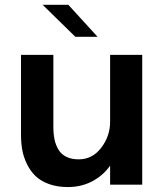

<svg xmlns="http://www.w3.org/2000/svg" viewBox="-20 -755 662 785"><path d="M378.9 -604.5H288.1L154.3 -735.4H259.3ZM256.8 9.8Q213.4 9.8 179.2 -2.9Q145 -15.6 124.3 -36.1Q103.5 -56.6 89.8 -85Q76.2 -113.3 71 -142.1Q65.9 -170.9 65.9 -202.6V-530.8H198.2V-236.3Q198.2 -207.5 202.9 -185.1Q207.5 -162.6 218.8 -143.6Q230 -124.5 251 -114Q272 -103.5 301.8 -103.5Q357.9 -103.5 394 -151.1Q430.2 -198.7 430.2 -257.3V-530.8H561.5V0H430.2V-77.6Q400.9 -36.6 356.4 -13.4Q312 9.8 256.8 9.8Z"/></svg>

Font: Epilogue SemiBold
Style: Regular
Weight: 600
Designer: Tyler Finck
Foundry: Etcetera Type Co
Version: Version 2.112